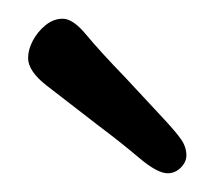

<svg xmlns="http://www.w3.org/2000/svg" viewBox="-20 -848 229 205"><path d="M10 -786Q10 -795 15 -804.5Q20 -814 28.5 -821Q37 -828 47 -828Q58 -828 72 -811Q86 -794 114 -765Q140 -737 154 -722Q168 -707 173.5 -699Q179 -691 179 -682Q179 -675 173 -669Q167 -663 159 -663Q148 -663 128.5 -679.5Q109 -696 85 -714Q50 -741 30 -756.5Q10 -772 10 -786Z"/></svg>

Font: Kalam Variable Light
Style: Regular
Weight: 300
Designer: Lipi Raval, Jonny Pinhorn
Foundry: Indian Type Foundry
Version: Version 3.000